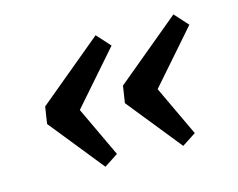

<svg xmlns="http://www.w3.org/2000/svg" viewBox="-65 -525 709 572"><g transform="rotate(-15 290.0 -239.0)"><path d="M436 -46 301 -214 309 -266 509 -432 547 -390 406 -229 479 -74ZM196 -46 61 -214 69 -266 269 -432 307 -390 166 -229 239 -74Z"/></g></svg>

Font: Sometype Mono
Style: Bold Italic
Weight: 700
Italic angle: -12°
Monospace: yes
Designer: Ryoichi Tsunekawa
Foundry: Dharma Type
Version: Version 1.000; ttfautohint (v1.8.3)